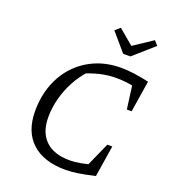

<svg xmlns="http://www.w3.org/2000/svg" viewBox="-158 -1002 1003 1127"><g transform="rotate(20 343.5 -438.5)"><path d="M381 9Q244 9 170 -59.5Q96 -128 96 -255Q96 -346 124.5 -421.5Q153 -497 205 -551.5Q257 -606 328 -636Q399 -666 486 -666Q522 -666 567 -660Q612 -654 660 -643L634 -576Q594 -589 555.5 -594.5Q517 -600 478 -600Q429 -600 379 -588.5Q329 -577 272 -552L311 -576Q270 -532 241 -478Q212 -424 196.5 -365Q181 -306 181 -248Q181 -153 233.5 -102.5Q286 -52 383 -52Q417 -52 458 -59.5Q499 -67 548 -83L562 -18Q496 -3 455 3Q414 9 381 9ZM474 -17 562 -214H593L562 -18ZM599 -447 573 -643H660L629 -447ZM467 -747 371 -859 402 -886 496 -807 615 -886 639 -859 512 -747Z"/></g></svg>

Font: Piazzolla Thin
Style: Italic
Weight: 400
Italic angle: -11.3°
Version: Version 2.005